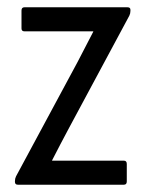

<svg xmlns="http://www.w3.org/2000/svg" viewBox="-20 -507 399 527"><path d="M29 0Q21 0 21 -8V-10Q21 -17 24 -23L193 -337Q204 -358 214.5 -378.5Q225 -399 236 -420V-421Q216 -421 195.5 -421Q175 -421 154 -421H47Q39 -421 39 -429V-478Q39 -487 47 -487H330Q338 -487 338 -480V-477Q338 -470 335 -464L168 -153Q157 -132 145.5 -110.5Q134 -89 123 -67V-66Q143 -66 160.5 -66Q178 -66 198 -66H320Q328 -66 328 -57V-9Q328 0 320 0Z"/></svg>

Font: Sofia Sans Condensed
Style: Regular
Weight: 400
Designer: Botio Nikoltchev, Ani Petrova
Foundry: lettersoup
Version: Version 4.100